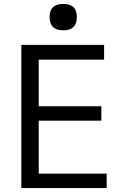

<svg xmlns="http://www.w3.org/2000/svg" viewBox="-20 -952 640 972"><path d="M88 -725H507V-650H176V-414H493V-341H176V-73H520V0H88ZM231 -866Q231 -932 300 -932Q335 -932 352 -915.8Q369 -899.5 369 -866Q369 -832 352 -815.2Q335 -798.5 300 -798.5Q231 -798.5 231 -866Z"/></svg>

Font: JuliaMono
Style: Regular
Weight: 400
Monospace: yes
Designer: cormullion
Foundry: corm
Version: Version 0.055; ttfautohint (v1.8.4)